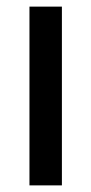

<svg xmlns="http://www.w3.org/2000/svg" viewBox="-20 -560 276 580"><path d="M167 0V-540H69V0Z"/></svg>

Font: Noto Sans Armenian Condensed Medium
Style: Regular
Weight: 500
Width: 3
Designer: Monotype Design Team
Foundry: Monotype Imaging Inc.
Version: Version 2.008